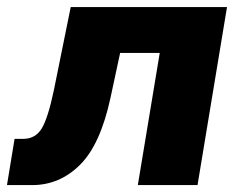

<svg xmlns="http://www.w3.org/2000/svg" viewBox="-50 -536 681 556"><path d="M-29.8 0 -7.8 -133.8H16.6Q52.2 -133.8 70.6 -163.6Q88.9 -193.4 106 -274.9L154.8 -515.6H607.4L522 0H349.1L412.6 -382.8H297.9L270 -252.9Q240.7 -117.2 181.6 -58.6Q122.6 0 43 0Z"/></svg>

Font: Inter Display Extra Bold
Style: Italic
Weight: 800
Italic angle: -9.39999°
Designer: Rasmus Andersson
Foundry: rsms
Version: Version 4.000;git-4fc901f